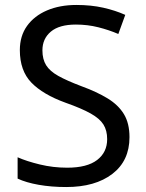

<svg xmlns="http://www.w3.org/2000/svg" viewBox="-20 -744 589 774"><path d="M502 -191Q502 -96 433 -43Q364 10 247 10Q187 10 136 1Q85 -8 51 -24V-110Q87 -94 140.5 -81Q194 -68 251 -68Q331 -68 371.5 -99Q412 -130 412 -183Q412 -218 397 -242Q382 -266 345.5 -286.5Q309 -307 244 -330Q153 -363 106.5 -411Q60 -459 60 -542Q60 -599 89 -639.5Q118 -680 169.5 -702Q221 -724 288 -724Q347 -724 396 -713Q445 -702 485 -684L457 -607Q420 -623 376.5 -634Q333 -645 286 -645Q219 -645 185 -616.5Q151 -588 151 -541Q151 -505 166 -481Q181 -457 215 -438Q249 -419 307 -397Q370 -374 413.5 -347.5Q457 -321 479.5 -284Q502 -247 502 -191Z"/></svg>

Font: Noto Sans Phoenician
Style: Regular
Weight: 400
Designer: Monotype Design Team
Foundry: Monotype Imaging Inc.
Version: Version 2.001; ttfautohint (v1.8.4.7-5d5b)